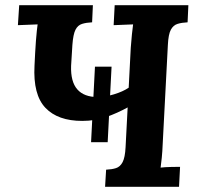

<svg xmlns="http://www.w3.org/2000/svg" viewBox="-20 -720 774 740"><path d="M331 -172 346 -463H410L395 -172ZM385 0 389 -66Q411 -67 427 -72Q443 -77 452.5 -95Q462 -113 464 -153L472 -306Q432 -284 389.5 -269Q347 -254 297 -254Q203 -254 155 -304.5Q107 -355 113 -467Q114 -492 115.5 -516.5Q117 -541 118.5 -563Q120 -585 122 -601.5Q124 -618 125 -626L49 -623L54 -700H338L335 -634Q313 -633 296.5 -628Q280 -623 271 -605.5Q262 -588 259 -547L254 -466Q252 -405 278 -375.5Q304 -346 356 -346Q385 -346 419.5 -356.5Q454 -367 476 -382L484 -536Q486 -563 488.5 -588Q491 -613 493 -626L418 -623L422 -700H706L703 -634Q681 -633 664.5 -628Q648 -623 638.5 -605.5Q629 -588 627 -547L607 -164Q606 -137 603.5 -112Q601 -87 599 -74Q615 -76 639.5 -76.5Q664 -77 674 -77L670 0Z"/></svg>

Font: Lora Italic
Style: Italic
Weight: 400
Italic angle: -3°
Designer: Olga Karpushina, Alexei Vanyashin (Cyrillic)
Foundry: Cyreal
Version: Version 2.210; ttfautohint (v1.8.1.43-b0c9)